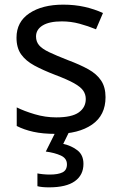

<svg xmlns="http://www.w3.org/2000/svg" viewBox="-20 -566 519 826"><path d="M434 -148Q434 -70 376 -30Q318 10 220 10Q164 10 123.5 1Q83 -8 52 -24V-104Q84 -88 129.5 -74.5Q175 -61 222 -61Q289 -61 319 -82.5Q349 -104 349 -140Q349 -160 338 -176Q327 -192 298.5 -208Q270 -224 217 -244Q165 -264 128 -284Q91 -304 71 -332Q51 -360 51 -404Q51 -472 106.5 -509Q162 -546 252 -546Q301 -546 343.5 -536.5Q386 -527 423 -510L393 -440Q359 -454 322 -464Q285 -474 246 -474Q192 -474 163.5 -456.5Q135 -439 135 -409Q135 -387 148 -371.5Q161 -356 191.5 -341.5Q222 -327 273 -307Q324 -288 360 -268Q396 -248 415 -219.5Q434 -191 434 -148ZM339 139Q339 187 302 213.5Q265 240 191 240Q159 240 141 235V180Q150 182 165 183.5Q180 185 194 185Q230 185 249 175.5Q268 166 268 141Q268 115 241.5 103Q215 91 177 86L220 0H278L252 53Q288 61 313.5 81Q339 101 339 139Z"/></svg>

Font: Noto Sans Kharoshthi
Style: Regular
Weight: 400
Designer: Monotype Design Team
Foundry: Monotype Imaging Inc.
Version: Version 2.004; ttfautohint (v1.8.4.7-5d5b)